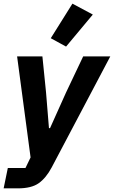

<svg xmlns="http://www.w3.org/2000/svg" viewBox="-49 -835 626 1055"><path d="M314 -327 408 -525H557L235 85Q204 143 164 171.5Q124 200 49 200H-29L-6 88H91L119 30L45 -525H184L204 -327L220 -131H226ZM461 -755 314 -579 230 -625 349 -815Z"/></svg>

Font: IBM Plex Sans
Style: Italic
Weight: 400
Italic angle: -11.31°
Designer: Mike Abbink, Paul van der Laan, Pieter van Rosmalen
Foundry: Bold Monday
Version: Version 3.201